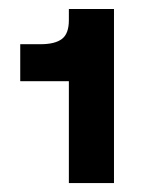

<svg xmlns="http://www.w3.org/2000/svg" viewBox="-20 -770 313 426"><path d="M132.8 -750H232.9V-363.8H132.8V-589.8H24.9V-671.9H69.8Q102.1 -671.9 117.4 -683.6Q132.8 -695.3 132.8 -725.1Z"/></svg>

Font: Overused Grotesk SemiBold
Style: Regular
Weight: 600
Version: Version 0.002